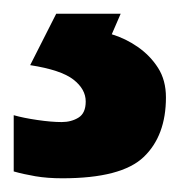

<svg xmlns="http://www.w3.org/2000/svg" viewBox="-38 -20 263 280"><path d="M204 122Q204 178 171.5 209Q139 240 53 240Q31 240 13.5 237Q-4 234 -18 230V148Q-4 152 16.5 155Q37 158 52 158Q66 158 76.5 151.5Q87 145 87 128Q87 110 69 96Q51 82 6 75L44 0H138L125 30Q145 36 163 48.5Q181 61 192.5 79Q204 97 204 122Z"/></svg>

Font: Noto Sans Canadian Aboriginal
Style: Regular
Weight: 400
Designer: Monotype Design Team, Typotheque's Kevin King
Foundry: Monotype Imaging Inc.
Version: Version 2.002